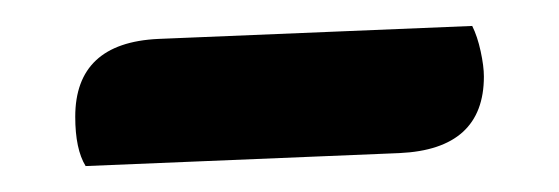

<svg xmlns="http://www.w3.org/2000/svg" viewBox="-20 -315 431 148"><path d="M38 -225Q38 -282 102 -285L344 -295Q348 -287 350.5 -275.5Q353 -264 353 -256Q353 -200 288 -197L46 -187Q38 -200 38 -225Z"/></svg>

Font: Sansita
Style: Bold
Weight: 700
Designer: Pablo Cosgaya
Foundry: Omnibus-Type
Version: Version 1.006